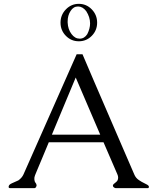

<svg xmlns="http://www.w3.org/2000/svg" viewBox="-20 -979 818 999"><path d="M428.7 -920.9Q410.2 -945.3 386 -945.3Q361.8 -945.3 347.2 -921.9Q332 -898.9 332 -867.7Q332 -864.7 332 -861.8Q333.5 -826.7 351.8 -802.2Q370.1 -777.8 394.5 -777.8Q418.9 -777.8 434.1 -801.3Q448.7 -830.1 448.7 -857.4Q448.7 -889.6 428.7 -920.9ZM322.8 -930.2Q350.6 -959 390.1 -959Q429.7 -959 457.5 -930.2Q485.4 -901.4 485.4 -861.1Q485.4 -820.8 457.5 -792.5Q429.7 -764.2 390.1 -764.2Q350.6 -764.2 322.8 -792.5Q294.9 -820.8 294.9 -861.1Q294.9 -901.4 322.8 -930.2ZM501.5 -278.3 374 -575.7Q342.8 -501 311.8 -426.8Q280.8 -352.5 250 -278.3ZM748 0H583Q578.6 0 574 -3.2Q569.3 -6.3 568.4 -9Q567.4 -11.7 567.4 -14.6Q567.4 -17.6 572.5 -22.2Q577.6 -26.9 584 -31.7Q590.3 -36.6 592.5 -42.7Q594.7 -48.8 594.7 -55.7Q594.7 -63 590.8 -71.8L518.6 -238.8H233.9Q216.3 -196.8 199 -155Q181.6 -113.3 170.7 -87.6Q159.7 -62 159.2 -56.4Q158.7 -50.8 158.7 -46.6Q158.7 -42.5 160.2 -37.1Q161.6 -31.7 165 -27.6Q168.5 -23.4 169.4 -19.3Q170.4 -15.1 170.4 -13.7Q170.4 -12.2 169.4 -10.3Q166 0 158.7 0H32.7Q22.9 0 25.4 -10.3Q27.3 -19 42 -25.4Q56.6 -31.7 75.7 -40.5Q94.2 -53.7 102.1 -71.3L378.9 -696.8H409.2Q433.6 -639.2 469.5 -555.7Q505.4 -472.2 543.7 -383.8Q582 -295.4 617.9 -211.9Q653.8 -128.4 678.7 -71.3Q686 -53.2 702.4 -42.2Q718.8 -31.2 729.7 -26.4Q740.7 -21.5 746.6 -17.6Q752.4 -13.7 753.7 -11Q754.9 -8.3 754.9 -6.6Q754.9 -4.9 753.7 -2.4Q752.4 0 748 0Z"/></svg>

Font: Caudex
Style: Regular
Weight: 400
Version: Version 1.04